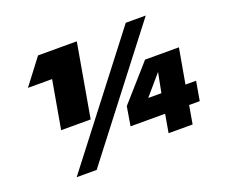

<svg xmlns="http://www.w3.org/2000/svg" viewBox="-123 -917 1332 1137"><g transform="rotate(-20 543.0 -349.0)"><path d="M179.2 30.8 765.1 -729H891.1L305.2 30.8ZM455.1 -725.1 374 -262.2H188L241.2 -564.9H88.9L210.9 -725.1ZM602.1 -263.2 797.9 -484.9H1011.2L972.2 -264.2H1039.1L1018.1 -143.1H951.2L931.2 -27.8H779.8L799.8 -143.1H582ZM737.8 -265.1H820.8L845.2 -390.1Z"/></g></svg>

Font: Stilu Bold
Style: Italic
Weight: 700
Italic angle: -10°
Designer: Genilson Lima Santos
Foundry: Genilson Lima Santos
Version: Version 1.200;PS 001.200;hotconv 1.0.88;makeotf.lib2.5.64775